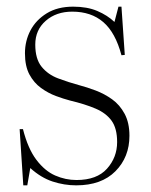

<svg xmlns="http://www.w3.org/2000/svg" viewBox="-20 -543 453 577"><path d="M50 14 39 -155H49Q64 -96 89.5 -62.5Q115 -29 146 -15.5Q177 -2 210 -2Q271 -2 301.5 -36Q332 -70 332 -116Q332 -157 315.5 -180Q299 -203 267.5 -216.5Q236 -230 190 -241Q171 -246 148 -254.5Q125 -263 103.5 -278.5Q82 -294 68.5 -319Q55 -344 55 -383Q55 -420 71.5 -451.5Q88 -483 120.5 -503Q153 -523 200 -523Q242 -523 272.5 -510Q303 -497 324 -477L336 -523H345L355 -378L345 -377Q327 -445 290.5 -476.5Q254 -508 197 -508Q149 -508 117.5 -480.5Q86 -453 86 -409Q86 -366 105 -342.5Q124 -319 154.5 -307.5Q185 -296 218 -287Q241 -281 267.5 -271Q294 -261 317 -244.5Q340 -228 354.5 -201Q369 -174 369 -135Q369 -71 327 -28.5Q285 14 209 14Q173 14 138 2.5Q103 -9 71 -38L62 14Z"/></svg>

Font: Display Extralight
Style: Regular
Weight: 200
Designer: Latin by Veronika Burian and Jose Scaglione. Greek by Irene Vlachou. Cyrillic by Vera Evstafieva.
Foundry: TypeTogether
Version: Version 3.002